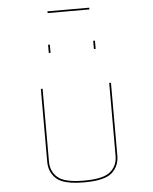

<svg xmlns="http://www.w3.org/2000/svg" viewBox="-63 -1119 873 1094"><g transform="rotate(-5 373.0 -572.5)"><path d="M174 -630H184V-213Q184 -157 223.5 -122.5Q263 -88 374 -88Q485 -88 525 -122.5Q565 -157 565 -213V-630H575V-213Q575 -153 533 -115.5Q491 -78 374 -78Q257 -78 215.5 -115.5Q174 -153 174 -213ZM247 -830H237V-877H247ZM505 -830H495V-877H505ZM250 -1067H489V-1057H250Z"/></g></svg>

Font: Bungee Hairline
Style: Regular
Weight: 400
Designer: David Jonathan Ross
Foundry: David Jonathan Ross
Version: Version 1.000;PS 1.0;hotconv 1.0.72;makeotf.lib2.5.5900